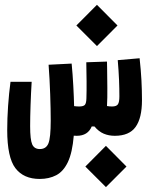

<svg xmlns="http://www.w3.org/2000/svg" viewBox="-20 -557 626 793"><path d="M144 182.1Q77.6 182.1 43.7 137.7Q9.8 93.3 9.8 -20Q9.8 -66.9 13.4 -119.6Q17.1 -172.4 23.4 -219.2H110.8Q107.9 -172.4 106.2 -122.3Q104.5 -72.3 104.5 -35.6Q104.5 20 113 39.3Q121.6 58.6 144.5 58.6Q170.4 58.6 179.9 35.4Q189.5 12.2 189.5 -59.1Q189.5 -104.5 187.3 -167.7Q185.1 -231 180.7 -289.6L275.9 -294.4Q280.3 -249 282.7 -203.1Q285.2 -157.2 286.1 -118.7Q297.9 -117.2 306.6 -117.2Q324.7 -117.2 330.6 -124Q336.4 -130.9 336.9 -150.9Q337.9 -181.6 337.6 -221.2Q337.4 -260.7 336.4 -299.8L421.9 -302.7Q421.9 -296.4 422.1 -290.3Q422.4 -284.2 422.4 -277.3Q422.9 -237.3 423.3 -195.1Q423.8 -152.8 421.9 -119.1Q432.1 -117.2 442.9 -117.2Q460.9 -117.2 467 -126.2Q473.1 -135.3 473.1 -159.2Q473.1 -189.5 471.7 -226.1Q470.2 -262.7 466.3 -308.6L556.6 -316.4Q562 -267.1 564.2 -225.3Q566.4 -183.6 566.4 -143.1Q566.4 -69.3 540 -32.7Q513.7 3.9 454.1 3.9Q429.2 3.9 408.4 -4.9Q387.7 -13.7 370.1 -34.7H358.9Q342.8 3.9 296.9 3.9Q290.5 3.9 284.7 3.4Q278.8 73.7 260.3 112.5Q241.7 151.4 212.2 166.7Q182.6 182.1 144 182.1ZM380.4 -366.7 295.4 -451.7 380.4 -537.1 465.3 -451.7ZM417.5 215.8 332.5 130.9 417.5 45.4 502.4 130.9Z"/></svg>

Font: Cascadia Code SemiBold
Style: Regular
Weight: 600
Monospace: yes
Designer: Aaron Bell
Foundry: Saja Typeworks
Version: Version 2404.023; ttfautohint (v1.8.4)